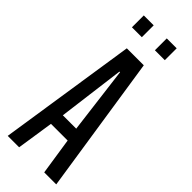

<svg xmlns="http://www.w3.org/2000/svg" viewBox="-280 -879 904 904"><g transform="rotate(45 172.5 -427.0)"><path d="M11 0 116 -688H229L334 0H254L226 -184H115L87 0ZM126 -252H215L173 -586H169ZM63 -775V-854H129V-775ZM216 -775V-854H282V-775Z"/></g></svg>

Font: Saira Ultra Condensed Medium
Style: Regular
Weight: 500
Width: 1
Designer: Hector Gatti with collaboration of the Omnibus-Type team
Foundry: Omnibus-Type
Version: Version 1.001; ttfautohint (v1.8)